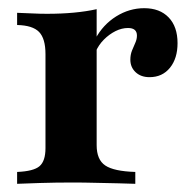

<svg xmlns="http://www.w3.org/2000/svg" viewBox="-20 -449 469 469"><path d="M21.8 0V-29Q62.1 -30.6 76.6 -43.1Q91.1 -55.6 91.1 -87.1V-316.9Q91.1 -354.8 75.4 -371Q59.7 -387.1 21.8 -387.9V-417.7Q46.8 -416.9 61.7 -416.1Q76.6 -415.3 95.2 -415.3Q165.3 -415.3 216.1 -426.6V-94.4Q216.1 -58.9 237.1 -44.8Q258.1 -30.6 310.5 -29V0Q295.2 -0.8 269.8 -1.2Q244.4 -1.6 214.5 -2.4Q184.7 -3.2 157.3 -3.2Q115.3 -3.2 77.8 -2Q40.3 -0.8 21.8 0ZM345.2 -260.5Q324.2 -260.5 311.3 -272.6Q298.4 -284.7 298.4 -303.2Q298.4 -315.3 302.4 -325.4Q306.5 -335.5 310.5 -344.4Q314.5 -353.2 314.5 -362.1Q314.5 -380.6 292.7 -380.6Q277.4 -380.6 262.1 -373Q246.8 -365.3 233.9 -352.4Q221 -339.5 213.7 -322.6L212.9 -354Q231.5 -388.7 263.7 -408.9Q296 -429 332.3 -429Q370.2 -429 391.9 -406.5Q413.7 -383.9 413.7 -343.5Q413.7 -306.5 395.2 -283.5Q376.6 -260.5 345.2 -260.5Z"/></svg>

Font: Playfair 5pt SemiExpanded Light ExtraBold
Style: Regular
Weight: 800
Version: Version 2.001;gftools[0.9.30]